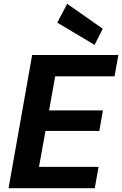

<svg xmlns="http://www.w3.org/2000/svg" viewBox="-20 -989 642 1009"><path d="M25 0 149 -700H602L582 -588H270L238 -409H521L502 -301H219L185 -112H498L478 0ZM477 -753 281 -870 333 -969 520 -838Z"/></svg>

Font: DM Sans 12pt ExtraBold
Style: Italic
Weight: 800
Italic angle: -10°
Version: Version 4.004;gftools[0.9.30]